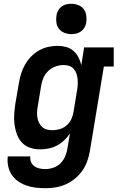

<svg xmlns="http://www.w3.org/2000/svg" viewBox="-20 -780 640 1013"><path d="M220 213Q194 213 168 210Q142 207 118.5 198.5Q95 190 75 176Q55 162 41.5 141.5Q28 121 23 96Q18 71 21 45H140Q138 61 144 75Q150 89 162 97.5Q174 106 189 109Q204 112 220 112Q241 112 262.5 104.5Q284 97 300 80.5Q316 64 324.5 43.5Q333 23 336 2L349 -76Q336 -56 318.5 -39.5Q301 -23 280 -12Q259 -1 236.5 3.5Q214 8 192 8Q164 8 138.5 -0.5Q113 -9 95.5 -28Q78 -47 69 -72Q60 -97 56.5 -123.5Q53 -150 55 -177.5Q57 -205 61 -233L80 -343Q84 -368 91.5 -392Q99 -416 112 -439Q125 -462 144 -481.5Q163 -501 186 -514Q209 -527 234 -532.5Q259 -538 284 -538Q307 -538 329 -532Q351 -526 367.5 -511.5Q384 -497 394 -477.5Q404 -458 409 -436L424 -530H580V-429H528L454 18Q449 45 440 71Q431 97 414.5 120.5Q398 144 375.5 162.5Q353 181 327 192.5Q301 204 273.5 208.5Q246 213 220 213ZM257 -93Q277 -93 296.5 -99Q316 -105 332 -119Q348 -133 356.5 -152Q365 -171 368 -190L386 -300Q389 -316 390 -331.5Q391 -347 389.5 -362Q388 -377 383.5 -391Q379 -405 369.5 -416Q360 -427 346 -432Q332 -437 317 -437Q295 -437 273.5 -429.5Q252 -422 235 -406Q218 -390 209 -369Q200 -348 197 -327L179 -217Q176 -202 175.5 -187Q175 -172 177.5 -158Q180 -144 186.5 -131Q193 -118 203.5 -109Q214 -100 228 -96.5Q242 -93 257 -93ZM356 -600Q337 -600 319.5 -607Q302 -614 291 -628Q280 -642 277.5 -661Q275 -680 278 -699Q280 -713 287 -725Q294 -737 305 -745.5Q316 -754 329.5 -757Q343 -760 356 -760Q375 -760 393 -753Q411 -746 421.5 -732Q432 -718 435 -699Q438 -680 435 -661Q433 -647 426 -635Q419 -623 407.5 -614.5Q396 -606 382.5 -603Q369 -600 356 -600Z"/></svg>

Font: Iosevka Curly Slab Extended
Style: Bold Italic
Weight: 700
Width: 7
Italic angle: -9°
Monospace: yes
Designer: Belleve Invis
Foundry: Belleve Invis
Version: Version 11.0.0; ttfautohint (v1.8.3)